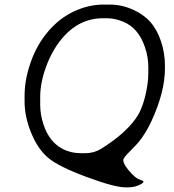

<svg xmlns="http://www.w3.org/2000/svg" viewBox="-20 -722 758 835"><path d="M154.8 -300.3V-263.7Q155.3 -223.1 168.9 -181.2Q193.8 -106 250 -75.7Q287.6 -55.7 332.5 -55.7H350.6Q388.7 -55.7 419.4 -74.7Q518.1 -135.7 567.9 -203.1Q595.2 -239.7 610.1 -298.1Q625 -356.4 625 -404.8V-431.6Q625 -473.6 610.4 -516.6Q582 -601.1 515.1 -627.9Q479 -642.6 446.3 -642.6H427.7Q322.3 -642.6 247.6 -552.2Q205.6 -501 180.2 -431.2Q154.8 -361.3 154.8 -300.3ZM697.3 -423.3Q697.3 -323.2 639.6 -197.3Q615.2 -143.6 582.5 -103.5Q573.7 -92.8 544.9 -64Q516.1 -35.2 516.1 -25.9Q516.1 -4.4 554.7 35.6Q573.2 54.7 588.6 59.3Q604 64 604 68.1Q604 72.3 596.2 77.1Q570.3 92.8 537.1 92.8H525.9Q478.5 92.8 356.4 47.6Q234.4 2.4 189.2 -35.9Q144 -74.2 115.5 -144.5Q86.9 -214.8 86.9 -279.3V-305.7Q86.9 -376 113.8 -452.1Q140.6 -528.3 190.2 -586.2Q239.7 -644 303 -673.1Q366.2 -702.1 429.7 -702.1H457Q507.8 -702.1 555.7 -681.2Q603.5 -660.2 633.1 -627.2Q662.6 -594.2 679.9 -543.2Q697.3 -492.2 697.3 -436.5Z"/></svg>

Font: Averia Sans Libre Light
Style: Italic
Weight: 300
Italic angle: -8.5°
Version: Version 1.002